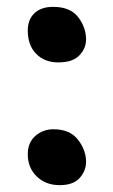

<svg xmlns="http://www.w3.org/2000/svg" viewBox="-20 -528 330 560"><path d="M150 -346Q110 -346 85.5 -371Q61 -396 61 -439Q61 -471 80.5 -489.5Q100 -508 135 -508Q185 -508 208 -478Q231 -448 231 -413Q231 -387 211.5 -366.5Q192 -346 150 -346ZM154 12Q113 12 87 -13.5Q61 -39 61 -78Q61 -112 83 -131.5Q105 -151 136 -151Q184 -151 207.5 -120.5Q231 -90 231 -56Q231 -30 212.5 -9Q194 12 154 12Z"/></svg>

Font: Shantell Sans Normal
Style: Regular
Weight: 500
Designer: Stephen Nixon, Anya Danilova, Shantell Martin
Foundry: Arrow Type
Version: Version 1.009;[a7da0bfa3]